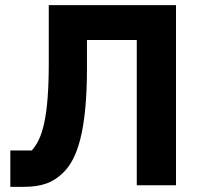

<svg xmlns="http://www.w3.org/2000/svg" viewBox="-20 -718 779 744"><path d="M20 6H72C142 6 186 -10 227 -51C279 -103 317 -209 317 -455V-563H510V0H662V-698H169V-476C169 -264 145 -181 103 -135H20Z"/></svg>

Font: LVC Sans
Style: Bold
Weight: 700
Designer: Mike Abbink, Paul van der Laan, Pieter van Rosmalen
Foundry: Bold Monday
Version: Version 3.0